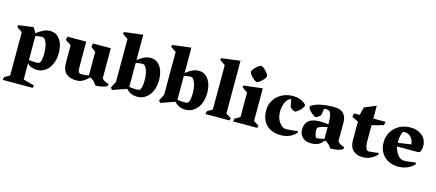

<svg xmlns="http://www.w3.org/2000/svg" viewBox="-62 -1387 5187 2283"><g transform="rotate(15 2531.5 -246.0)"><path d="M383.3 200.2 376.5 231.9H8.8L16.1 195.8L80.1 158.7V-374.5L13.2 -419.9L17.1 -443.8L201.7 -468.8L239.7 -404.3Q280.8 -436.5 321 -456.3Q361.3 -476.1 403.8 -476.1Q455.1 -476.1 492.4 -448.2Q529.8 -420.4 549.8 -367.9Q569.8 -315.4 569.8 -243.2Q569.8 -175.3 544.7 -115.7Q519.5 -56.2 475.1 -22.5Q453.1 -5.9 426.5 3.2Q399.9 12.2 370.1 12.2Q333 12.2 300 -0.2Q267.1 -12.7 248 -37.1V163.6ZM248 -336.9V-76.7Q286.1 -70.3 342.8 -70.3Q362.3 -70.3 373 -75Q383.8 -79.6 389.6 -95.7Q404.3 -135.3 404.3 -197.3Q404.3 -244.6 396.5 -285.2Q388.7 -325.7 368.7 -357.4Q359.4 -372.1 350.1 -377.4Q340.8 -382.8 327.1 -382.8Q311.5 -382.8 285.2 -378.9Q258.8 -375 247.6 -370.1Q248 -359.4 248 -336.9Z M610.4 -421.9 619.6 -463.9H849.6V-185.1Q849.6 -148.9 850.8 -130.4Q852.1 -111.8 855.2 -102.1Q858.4 -92.3 864.7 -85Q869.6 -79.1 874.8 -76.9Q879.9 -74.7 888.2 -74.7Q912.6 -74.7 939.9 -77.1Q967.3 -79.6 984.4 -84V-374L925.3 -420.4L932.6 -463.9H1152.3V-97.2Q1168.9 -63 1237.3 -45.9L1229.5 -16.1Q1205.1 -5.9 1169.2 3.2Q1133.3 12.2 1090.3 12.2Q1085.4 2.9 1072.3 -13.2Q1059.1 -29.3 1041.7 -44.2Q1024.4 -59.1 1006.8 -66.4Q973.6 -30.8 936.5 -9.3Q899.4 12.2 855 12.2Q772.5 12.2 727.1 -27.6Q681.6 -67.4 681.6 -162.1V-374Z M1293.9 12.2 1273.9 -14.6 1315.4 -93.3V-621.6L1248 -666.5L1253.4 -690.4L1483.4 -718.8V-406.2Q1520.5 -437 1559.3 -456.5Q1598.1 -476.1 1641.6 -476.1Q1696.8 -476.1 1733.4 -443.1Q1770 -410.2 1787.4 -358.4Q1804.7 -306.6 1804.7 -248Q1804.7 -189.9 1789.1 -138.9Q1773.4 -87.9 1743.2 -53.2Q1717.3 -23.4 1682.1 -5.6Q1647 12.2 1601.6 12.2Q1559.6 12.2 1527.6 -2.4Q1495.6 -17.1 1465.3 -47.9ZM1578.1 -69.8Q1597.7 -69.8 1608.4 -74.5Q1619.1 -79.1 1625 -95.2Q1639.6 -134.8 1639.6 -197.3Q1639.6 -244.6 1631.8 -285.2Q1624 -325.7 1604 -357.4Q1594.7 -372.1 1585.4 -377.4Q1576.2 -382.8 1562.5 -382.8Q1546.9 -382.8 1520.8 -378.9Q1494.6 -375 1483.4 -370.1V-76.2Q1521.5 -69.8 1578.1 -69.8Z M1886.7 12.2 1866.7 -14.6 1908.2 -93.3V-621.6L1840.8 -666.5L1846.2 -690.4L2076.2 -718.8V-406.2Q2113.3 -437 2152.1 -456.5Q2190.9 -476.1 2234.4 -476.1Q2289.6 -476.1 2326.2 -443.1Q2362.8 -410.2 2380.1 -358.4Q2397.5 -306.6 2397.5 -248Q2397.5 -189.9 2381.8 -138.9Q2366.2 -87.9 2335.9 -53.2Q2310.1 -23.4 2274.9 -5.6Q2239.7 12.2 2194.3 12.2Q2152.3 12.2 2120.4 -2.4Q2088.4 -17.1 2058.1 -47.9ZM2170.9 -69.8Q2190.4 -69.8 2201.2 -74.5Q2211.9 -79.1 2217.8 -95.2Q2232.4 -134.8 2232.4 -197.3Q2232.4 -244.6 2224.6 -285.2Q2216.8 -325.7 2196.8 -357.4Q2187.5 -372.1 2178.2 -377.4Q2168.9 -382.8 2155.3 -382.8Q2139.6 -382.8 2113.5 -378.9Q2087.4 -375 2076.2 -370.1V-76.2Q2114.3 -69.8 2170.9 -69.8Z M2445.3 -666.5 2449.7 -689.5 2680.7 -718.8V-68.4L2745.1 -28.8L2738.3 0H2441.9L2448.2 -35.2L2512.7 -73.2V-620.6Z M2833.5 -625.5Q2833.5 -638.7 2852.8 -662.6Q2872.1 -686.5 2896.5 -705.3Q2920.9 -724.1 2935.1 -724.1Q2949.7 -724.1 2973.1 -704.8Q2996.6 -685.5 3014.6 -661.1Q3032.7 -636.7 3032.7 -624.5Q3032.7 -609.9 3013.4 -585.9Q2994.1 -562 2969.7 -543.5Q2945.3 -524.9 2931.6 -524.9Q2917.5 -524.9 2894 -544.2Q2870.6 -563.5 2852.1 -587.9Q2833.5 -612.3 2833.5 -625.5ZM2853.5 -73.2V-374.5L2786.6 -419.9L2790.5 -443.8L3021.5 -471.2V-68.4L3086.4 -28.8L3079.6 0H2782.2L2789.6 -35.6Z M3322.8 -387.7Q3306.2 -360.8 3298.3 -325.7Q3290.5 -290.5 3290.5 -258.8Q3290.5 -218.3 3299.1 -188Q3307.6 -157.7 3326.7 -130.4Q3346.7 -101.6 3368.2 -87.9Q3389.6 -74.2 3417.5 -74.2Q3442.9 -74.2 3489.5 -79.6Q3536.1 -85 3553.2 -87.9L3561 -73.2Q3545.9 -51.8 3518.6 -32.2Q3491.2 -12.7 3453.4 -0.2Q3415.5 12.2 3372.1 12.2Q3296.9 12.2 3241.7 -16.1Q3186.5 -44.4 3157 -98.9Q3127.4 -153.3 3127.4 -229.5Q3127.4 -301.3 3163.3 -357.4Q3199.2 -413.6 3259.5 -444.8Q3319.8 -476.1 3390.1 -476.1Q3421.9 -476.1 3448.5 -470.7Q3475.1 -465.3 3501.5 -453.1Q3523.4 -442.9 3541.3 -427.2Q3559.1 -411.6 3559.1 -402.8Q3559.1 -388.2 3539.6 -364.5Q3520 -340.8 3495.4 -322Q3470.7 -303.2 3460 -303.2Q3447.8 -303.2 3429 -315.7Q3410.2 -328.1 3398.9 -342.8L3379.9 -435.5Q3345.2 -424.8 3322.8 -387.7Z M3673.3 -248.5Q3714.8 -267.1 3782.2 -267.1Q3807.6 -267.1 3835.7 -265.1Q3863.8 -263.2 3885.3 -259.3V-285.6Q3885.3 -390.6 3854 -415.5Q3846.7 -421.4 3834.7 -424.3Q3822.8 -427.2 3809.6 -427.2Q3798.3 -427.2 3788.1 -423.8L3774.9 -342.8Q3761.7 -327.6 3743.2 -315.4Q3724.6 -303.2 3715.3 -303.2Q3704.1 -303.2 3679.4 -321.8Q3654.8 -340.3 3634.8 -363.8Q3614.7 -387.2 3614.7 -402.8Q3614.7 -413.6 3641.6 -428Q3668.5 -442.4 3694.8 -450.7Q3741.7 -465.3 3797.4 -470.7Q3853 -476.1 3895.5 -476.1Q3978.5 -476.1 4015.9 -436.5Q4053.2 -397 4053.2 -329.1V-98.6Q4064 -79.6 4084.7 -66.9Q4105.5 -54.2 4138.2 -45.4L4130.9 -17.1Q4100.1 -2 4064 5.1Q4027.8 12.2 3981.4 12.2Q3964.4 -13.7 3944.8 -32.7Q3925.3 -51.8 3898.4 -64.5Q3877.9 -38.6 3859.1 -22.7Q3840.3 -6.8 3813 2.7Q3785.6 12.2 3745.6 12.2Q3692.4 12.2 3659.7 -7.3Q3627 -26.9 3612.8 -56.4Q3598.6 -85.9 3598.6 -117.7Q3598.6 -215.3 3673.3 -248.5ZM3795.4 -65.9Q3813.5 -65.9 3840.8 -70.6Q3868.2 -75.2 3885.3 -80.6V-226.1Q3835.4 -215.3 3803.7 -203.9Q3772 -192.4 3768.1 -185.5Q3762.2 -175.8 3762.2 -154.8Q3762.2 -134.3 3768.1 -110.1Q3773.9 -85.9 3781.7 -73.2Q3786.1 -65.9 3795.4 -65.9Z M4146 -463.9H4215.8L4240.7 -563L4383.8 -622.1V-463.9H4534.2L4526.4 -421.4L4383.8 -381.8V-179.2Q4383.8 -147 4391.1 -118.9Q4398.4 -90.8 4410.6 -79.6Q4418.9 -72.3 4433.6 -72.3Q4448.2 -72.3 4490.2 -77.6Q4532.2 -83 4549.8 -85.4L4556.2 -69.3Q4526.9 -34.7 4481 -11.2Q4435.1 12.2 4376 12.2Q4304.2 12.2 4260 -28.8Q4215.8 -69.8 4215.8 -154.3V-381.8L4137.2 -420.4Z M5042 -303.7Q5042 -261.7 5028.3 -233.9Q5023.9 -225.6 5016.1 -221.2Q5008.3 -216.8 4994.6 -216.8H4741.7Q4748.5 -180.2 4766.4 -147.5Q4784.2 -114.7 4809.1 -94.7Q4834 -74.7 4861.3 -74.7Q4889.2 -74.7 4938.2 -80.3Q4987.3 -85.9 5005.4 -89.4L5012.7 -73.2Q4980.5 -31.7 4927 -9.8Q4873.5 12.2 4812.5 12.2Q4752 12.2 4697.5 -13.7Q4643.1 -39.6 4608.9 -93.3Q4574.7 -147 4574.7 -226.6Q4574.7 -292 4607.2 -349.1Q4639.6 -406.2 4700 -441.2Q4760.3 -476.1 4839.4 -476.1Q4900.4 -476.1 4946.3 -453.6Q4992.2 -431.2 5017.1 -391.8Q5042 -352.5 5042 -303.7ZM4901.4 -284.2Q4896.5 -322.8 4880.1 -349.9Q4863.8 -377 4839.8 -390.9Q4815.9 -404.8 4787.6 -404.8Q4778.3 -404.8 4772.2 -403.1Q4766.1 -401.4 4762.7 -395.5Q4738.8 -358.9 4738.3 -260.7Z"/></g></svg>

Font: Vesper Libre Heavy
Style: Regular
Weight: 900
Designer: Robert Keller & Kimya Gandhi
Foundry: Mota Italic
Version: Version 1.058